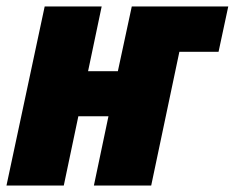

<svg xmlns="http://www.w3.org/2000/svg" viewBox="-21 -573 725 593"><path d="M-1 0H176L221 -214H314L269 0H446L533 -413H654L684 -553H386L343 -353H251L293 -553H117Z"/></svg>

Font: Noto Sans UI SemiCondensed Black
Style: Italic
Weight: 900
Width: 4
Italic angle: -372°
Designer: Monotype Design Team
Foundry: Monotype Imaging Inc.
Version: Version 1.901